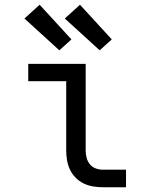

<svg xmlns="http://www.w3.org/2000/svg" viewBox="-20 -789 640 809"><path d="M413 0Q393 0 372 -3.5Q351 -7 332.5 -16Q314 -25 299 -40Q284 -55 275 -74Q266 -93 262.5 -113.5Q259 -134 259 -155V-447H99V-520H341V-155Q341 -139 345 -124Q349 -109 358.5 -97Q368 -85 383 -79.5Q398 -74 413 -74H511V0ZM400 -577 253 -711 317 -769 451 -623ZM230 -577 83 -711 147 -769 281 -623Z"/></svg>

Font: Iosevka Meiseki Sans
Style: Regular
Weight: 400
Monospace: yes
Designer: Belleve Invis
Foundry: Belleve Invis
Version: Version 11.2.6; ttfautohint (v1.8.4)